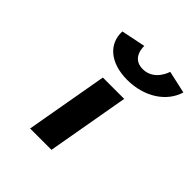

<svg xmlns="http://www.w3.org/2000/svg" viewBox="-215 -971 1126 1126"><g transform="rotate(45 348.0 -408.0)"><path d="M299.9 -513 209.5 0H386.5L476.9 -513ZM555.7 -816C555.7 -816 526.3 -713 430 -713C333.7 -713 340.6 -816 340.6 -816L189.8 -785C184 -678 269.5 -604 410.8 -604C552.1 -604 663.7 -678 695.7 -785Z"/></g></svg>

Font: Hussar Wysoki
Style: Obl
Weight: 700
Foundry: Cannot Into Space Fonts
Version: Version 0.92